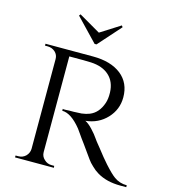

<svg xmlns="http://www.w3.org/2000/svg" viewBox="-116 -885 873 979"><g transform="rotate(15 320.5 -395.5)"><path d="M412 -783 406 -791 302 -725 188 -791 182 -783 296 -664H306ZM305 -600Q399 -600 454 -557Q508 -514 508 -438Q508 -374 464 -327Q420 -280 352 -273Q368 -266 391 -242Q412 -220 429 -195L431 -192Q434 -189 437 -184Q447 -172 458 -158Q491 -115 517 -86Q554 -45 574 -31Q603 -10 641 -10V0H610Q537 0 487 -30Q468 -41 451 -58L436 -73L424 -88Q418 -96 374 -158L357 -181Q348 -194 343 -201Q329 -222 326 -225Q272 -292 225 -292V-302H226L229 -301H241Q250 -301 259 -302H282L303 -303L324 -304Q348 -307 365 -314Q410 -332 429 -388Q437 -411 436 -445Q434 -501 399 -533Q364 -565 303 -568Q284 -569 263 -569H188V-64Q188 -41 205 -26Q221 -10 245 -10H258L259 0H54V-10H68Q91 -10 107 -25Q123 -41 124 -63V-538Q124 -560 108 -575Q91 -590 68 -590H54V-600Z"/></g></svg>

Font: Cinzel(RUS BY LYAJKA)
Style: Regular
Weight: 400
Designer: Natanael Gama
Version: Version 1.001;PS 001.001;hotconv 1.0.56;makeotf.lib2.0.21325